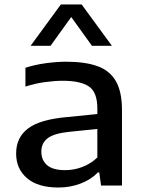

<svg xmlns="http://www.w3.org/2000/svg" viewBox="-20 -828 640 857"><path d="M241 9Q149 9 100.5 -32.8Q52 -74.5 52 -142.5Q52 -214.5 105.5 -254.8Q159 -295 279.5 -305.5L414.5 -319V-344Q414.5 -416.5 376.8 -442Q339 -467.5 260 -467.5Q225 -467.5 180.5 -461.5Q136 -455.5 93.5 -441.5V-525.5Q134.5 -539 183.8 -545.8Q233 -552.5 276 -552.5Q359.5 -552.5 414.8 -532.8Q470 -513 497.2 -465.8Q524.5 -418.5 524.5 -336.5V0H431L423 -58.5H417Q386.5 -26.5 340 -8.8Q293.5 9 241 9ZM164.5 -151.5Q164.5 -113 190.2 -90.8Q216 -68.5 271 -68.5Q309.5 -68.5 347 -82.5Q384.5 -96.5 414.5 -125V-252.5L288 -239.5Q220.5 -232.5 192.5 -210.8Q164.5 -189 164.5 -151.5ZM116.5 -623.5 251.5 -808H344.5L479.5 -623.5H390.5L298 -752L205.5 -623.5Z"/></svg>

Font: Encode Sans Expanded Expanded Medium
Style: Regular
Weight: 500
Width: 7
Designer: Multiple Designers
Foundry: Impallari Type
Version: Version 3.000; ttfautohint (v1.8.3) -l 8 -r 50 -G 200 -x 14 